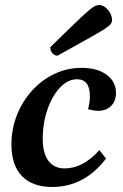

<svg xmlns="http://www.w3.org/2000/svg" viewBox="-20 -732 490 764"><path d="M187.5 12Q109.3 12 67.4 -31.2Q25.5 -74.4 25.5 -157.2Q25.5 -219.2 47.4 -274.2Q69.2 -329.3 107.7 -371.6Q146.2 -413.9 196.8 -438Q247.4 -462 304.4 -462Q367.1 -462 404.3 -434.6Q441.5 -407.3 441.5 -361.9Q441.5 -330 422.3 -310.6Q403.2 -291.1 371.2 -291.1Q353.9 -291.1 330.1 -297.5Q337.7 -323 337.7 -349.1Q337.7 -416.6 286.5 -416.6Q250.1 -416.6 219 -383.8Q188 -351.1 169.1 -297.1Q150.1 -243.1 150.1 -179Q150.1 -122 172.8 -91.9Q195.6 -61.8 236.8 -61.8Q273.5 -61.8 308.2 -79.9Q342.9 -98.1 375.3 -134.8L401.9 -101.1Q315.6 12 187.5 12ZM208.7 -510.4Q198.7 -510.4 189.4 -519.5Q180.1 -528.5 180.1 -544.4Q242 -604.9 277.3 -638.8Q312.5 -672.8 330.7 -688.2Q348.9 -703.5 357.6 -707.7Q366.3 -712 374.2 -712Q386.7 -712 398.7 -702.9Q410.6 -693.8 418.3 -679.9Q425.9 -666 425.9 -651.5Q425.9 -644.5 421.2 -637.2Q416.6 -630 396.7 -617Q376.9 -604.1 332.3 -579.2Q287.8 -554.3 208.7 -510.4Z"/></svg>

Font: Petrona
Style: Italic
Weight: 400
Italic angle: -9°
Designer: Ringo R. Seeber
Foundry: Ringo R. Seeber
Version: Version 2.001; ttfautohint (v1.8.3)